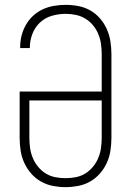

<svg xmlns="http://www.w3.org/2000/svg" viewBox="-20 -763 540 791"><path d="M250 8Q224 8 198 3Q172 -2 149 -15Q126 -28 108.5 -48Q91 -68 80 -92Q69 -116 65 -142.5Q61 -169 61 -195V-386H399V-540Q399 -561 396 -582Q393 -603 385 -622.5Q377 -642 363.5 -658.5Q350 -675 332 -686Q314 -697 293 -701.5Q272 -706 251 -706Q222 -706 194 -698Q166 -690 145 -670.5Q124 -651 113.5 -623.5Q103 -596 103 -568V-565H63V-568Q63 -593 69 -616.5Q75 -640 87 -661Q99 -682 117 -698.5Q135 -715 157 -725Q179 -735 203 -739Q227 -743 251 -743Q277 -743 303 -738Q329 -733 352 -720Q375 -707 392.5 -686.5Q410 -666 420.5 -642Q431 -618 435 -592Q439 -566 439 -540V-195Q439 -169 435 -142.5Q431 -116 420 -92Q409 -68 391.5 -48Q374 -28 351 -15Q328 -2 302 3Q276 8 250 8ZM250 -29Q271 -29 292 -33Q313 -37 331 -48Q349 -59 363 -76Q377 -93 385 -112.5Q393 -132 396 -153Q399 -174 399 -195V-349H101V-195Q101 -174 104 -153Q107 -132 115 -112.5Q123 -93 137 -76Q151 -59 169 -48Q187 -37 208 -33Q229 -29 250 -29Z"/></svg>

Font: Iosevka Term Curly Extralight
Style: Regular
Weight: 200
Designer: Belleve Invis
Foundry: Belleve Invis
Version: Version 32.3.0